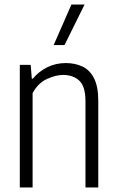

<svg xmlns="http://www.w3.org/2000/svg" viewBox="-20 -828 517 848"><path d="M67.5 0V-541.5H115.5L120.5 -480.5H125Q152 -513 189.2 -531.2Q226.5 -549.5 270.5 -549.5Q311.5 -549.5 344 -534.2Q376.5 -519 395.2 -482.5Q414 -446 414 -383V0H357.5V-380Q357.5 -446.5 330.2 -471.8Q303 -497 258.5 -497Q227 -497 188 -479.5Q149 -462 124 -417V0ZM217 -629 295.5 -808H353.5L265 -629Z"/></svg>

Font: Encode Sans Condensed Condensed Light
Style: Regular
Weight: 300
Width: 3
Designer: Multiple Designers
Foundry: Impallari Type
Version: Version 3.000; ttfautohint (v1.8.3) -l 8 -r 50 -G 200 -x 14 